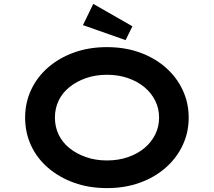

<svg xmlns="http://www.w3.org/2000/svg" viewBox="-20 -956 1098 986"><path d="M530 10Q437 10 360.5 -17.5Q284 -45 227 -94Q170 -143 139.5 -209Q109 -275 109 -352Q109 -429 140 -495Q171 -561 227.5 -610Q284 -659 360.5 -686.5Q437 -714 529 -714Q621 -714 697.5 -686.5Q774 -659 830.5 -609.5Q887 -560 918 -494Q949 -428 949 -352Q949 -276 918 -210Q887 -144 830.5 -94.5Q774 -45 697.5 -17.5Q621 10 530 10ZM529 -132Q588 -132 637 -149Q686 -166 721.5 -195.5Q757 -225 777 -265Q797 -305 797 -352Q797 -399 777 -439Q757 -479 721.5 -508.5Q686 -538 637 -555Q588 -572 529 -572Q471 -572 422 -555Q373 -538 336.5 -508.5Q300 -479 281 -439Q262 -399 262 -352Q262 -305 281 -265Q300 -225 336.5 -195.5Q373 -166 422 -149Q471 -132 529 -132ZM625 -750 406 -827 459 -936 660 -821Z"/></svg>

Font: Lexend Tera SemiBold
Style: Regular
Weight: 600
Version: Version 1.007